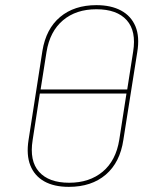

<svg xmlns="http://www.w3.org/2000/svg" viewBox="-20 -715 596 747"><path d="M248 12Q190 12 152 -9.5Q114 -31 98 -71.5Q82 -112 91 -170L145 -517Q159 -603 214 -649Q269 -695 355 -695Q412 -695 451 -674Q490 -653 507 -612.5Q524 -572 514 -512L460 -171Q447 -83 391.5 -35.5Q336 12 248 12ZM249 -4Q328 -4 379.5 -47Q431 -90 444 -171L472 -351H135L107 -170Q94 -89 132 -46.5Q170 -4 249 -4ZM138 -367H475L498 -514Q511 -594 473 -636.5Q435 -679 355 -679Q276 -679 225 -636Q174 -593 161 -513Z"/></svg>

Font: Sofia Sans Hairline
Style: Italic
Weight: 1
Italic angle: -9°
Designer: Botio Nikoltchev, Ani Petrova
Foundry: lettersoup
Version: Version 4.102